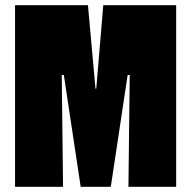

<svg xmlns="http://www.w3.org/2000/svg" viewBox="-20 -720 738 740"><path d="M38 0V-700H319L348 -378H351L378 -700H659V0H475L480 -431H472L407 0H291L226 -431H218L223 0Z"/></svg>

Font: Phudu Light Black
Style: Regular
Weight: 900
Version: Version 1.005;gftools[0.9.23]